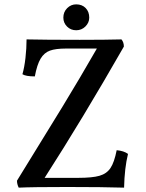

<svg xmlns="http://www.w3.org/2000/svg" viewBox="-20 -859 671 882"><path d="M568 -152Q552 -87 550 3Q452 0 289 0Q128 0 66 3Q58 -13 58 -29Q186 -236 266.5 -368Q347 -500 425 -636H283Q236 -636 209.5 -626.5Q183 -617 166.5 -589.5Q150 -562 140 -508Q99 -508 83 -518Q92 -549 97 -593Q102 -637 102 -678Q184 -676 346 -676Q467 -676 538 -678Q549 -665 549 -645Q358 -311 185 -42H339Q404 -42 437 -51.5Q470 -61 487.5 -87Q505 -113 516 -169Q549 -166 568 -152ZM271 -778Q271 -804 288.5 -821.5Q306 -839 330 -839Q357 -839 373.5 -822Q390 -805 390 -778Q390 -755 372.5 -737.5Q355 -720 330 -720Q305 -720 288 -737Q271 -754 271 -778Z"/></svg>

Font: Vollkorn SC
Style: Regular
Weight: 400
Designer: Friedrich Althausen
Foundry: Friedrich Althausen
Version: Version 4.015